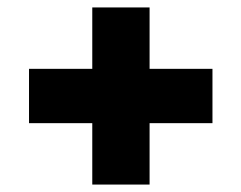

<svg xmlns="http://www.w3.org/2000/svg" viewBox="-20 -608 649 516"><path d="M551 -277H382V-112H228V-277H58V-423H228V-588H382V-423H551Z"/></svg>

Font: Montserrat Alternates ExtraBold
Style: Regular
Weight: 800
Designer: Julieta Ulanovsky
Foundry: Julieta Ulanovsky
Version: Version 7.200